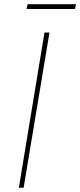

<svg xmlns="http://www.w3.org/2000/svg" viewBox="-20 -880 376 900"><path d="M211.9 -727.5 90.8 0H68.4L188.5 -727.5ZM335.9 -860.4 332 -837.9H104.5L109.4 -860.4Z"/></svg>

Font: Inter Tight Thin
Style: Italic
Weight: 250
Italic angle: -9.39999°
Designer: Rasmus Andersson
Foundry: rsms
Version: Version 3.004